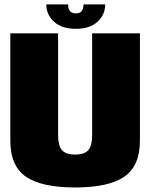

<svg xmlns="http://www.w3.org/2000/svg" viewBox="-20 -822 667 846"><path d="M311 4Q163 4 94.2 -43.5Q25.5 -91 25.5 -201.5V-675H236V-225Q236 -181.5 252.5 -161.2Q269 -141 311 -141Q353 -141 369.5 -161Q386 -181 386 -225V-675H596.5V-201.5Q596.5 -91 527.8 -43.5Q459 4 311 4ZM314 -695Q253 -695 218.5 -726Q184 -757 184 -802.5H280Q280 -763 314 -763Q348 -763 348 -802.5H443.5Q443.5 -757 409.5 -726Q375.5 -695 314 -695Z"/></svg>

Font: Anybody Black
Style: Regular
Weight: 900
Designer: Tyler Finck
Foundry: Etcetera Type Company
Version: Version 1.010; ttfautohint (v1.8.3) -l 8 -r 50 -G 200 -x 14 